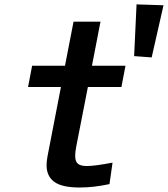

<svg xmlns="http://www.w3.org/2000/svg" viewBox="-20 -850 766 876"><path d="M192.5 -96Q192.5 -113 196.5 -135.5L258 -453H108L126.5 -550H276.5L315.5 -751H438.5L399.5 -550H552.5L534 -453H381L327.5 -179.5Q323 -155.5 323 -139.5Q323 -112.5 335.8 -102.5Q348.5 -92.5 376.5 -92.5Q412.5 -92.5 493.5 -108L479.5 -10Q407 5.5 343.5 5.5Q263 5.5 227.8 -20.2Q192.5 -46 192.5 -96ZM592 -594 603 -830 726 -826 672 -588Z"/></svg>

Font: JuliaMono BoldItalic
Style: Regular
Weight: 700
Italic angle: -9°
Monospace: yes
Designer: cormullion
Foundry: corm
Version: Version 0.049; ttfautohint (v1.8.4)